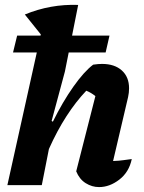

<svg xmlns="http://www.w3.org/2000/svg" viewBox="-20 -753 585 781"><path d="M10 0 146 -613 81 -694Q185 -737 298 -733L244 -462L190 -261L195 -258Q235 -339 278.5 -400.5Q322 -462 359 -490Q380 -493 395 -493Q446 -493 475.5 -466.5Q505 -440 505 -394Q505 -376 501 -358L440 -98Q466 -99 482 -101.5Q498 -104 516 -106Q505 -53 465.5 -22.5Q426 8 383 8Q354 8 328.5 -8Q303 -24 290 -56L368 -362Q351 -376 331 -384Q289 -340 250.5 -280.5Q212 -221 179 -147L150 0ZM49.7 -608.1H425.4L409.7 -539.6H33Z"/></svg>

Font: Piazzolla
Style: Bold Italic
Weight: 700
Italic angle: -11.3°
Designer: Juan Pablo del Peral
Foundry: Huerta Tipografica
Version: Version 1.330